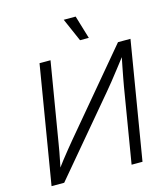

<svg xmlns="http://www.w3.org/2000/svg" viewBox="-134 -1043 999 1146"><g transform="rotate(-15 366.0 -470.0)"><path d="M603 0H535.6L612.3 -462.9Q616.2 -483.9 621.6 -514.2Q627 -544.4 634.8 -583Q642.6 -621.6 651.9 -667.5L661.6 -656.2Q627 -611.3 598.9 -575.2Q570.8 -539.1 548.1 -510.5Q525.4 -481.9 506.3 -459.5L119.1 0H41L161.6 -727.5H229.5L147.9 -237.3Q144.5 -215.8 139.2 -186.3Q133.8 -156.7 127.2 -124.5Q120.6 -92.3 113.8 -61.5L105 -72.8Q127.4 -103.5 150.4 -133.1Q173.3 -162.6 194.3 -188.2Q215.3 -213.9 231 -232.9L646.5 -727.5H723.6ZM430.7 -797.4 368.2 -940.4H441.9L484.9 -797.4Z"/></g></svg>

Font: Inter 24pt Light
Style: Italic
Weight: 300
Italic angle: -9.3988°
Designer: Rasmus Andersson
Foundry: rsms
Version: Version 4.001;git-66647c0bb